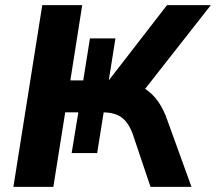

<svg xmlns="http://www.w3.org/2000/svg" viewBox="-20 -725 838 745"><path d="M32 0 144 -705H299L253 -413H303L329 -576H428L402 -413L628 -705H798L532 -366L468 -409Q511 -401 541.5 -381.5Q572 -362 594 -330.5Q616 -299 631 -254L723 0H564L496 -202Q480 -248 453 -268.5Q426 -289 378 -289H358L384 -300L357 -131H258L284 -289H233L187 0Z"/></svg>

Font: Nunito Sans 12pt ExtraBold
Style: Italic
Weight: 800
Italic angle: -9°
Designer: Vernon Adams
Foundry: Vernon Adams
Version: Version 3.101;gftools[0.9.27]